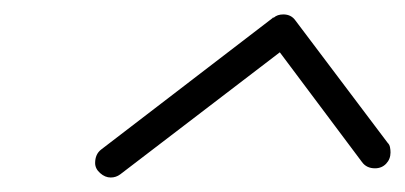

<svg xmlns="http://www.w3.org/2000/svg" viewBox="-20 -746 559 265"><path d="M366.2 -673.8 146 -505.4Q140.1 -501 132.8 -501Q125 -501 118.2 -507.1Q111.3 -513.2 111.3 -521Q111.3 -533.2 119.6 -539.6L356.4 -721.2V-721.7H357.9Q362.8 -726.1 371.1 -726.1Q381.8 -726.1 387.7 -717.8L515.1 -548.8Q517.6 -546.4 518.3 -542.7Q519 -539.1 519 -535.6Q519 -526.4 512.9 -520Q506.8 -513.7 497.6 -513.7Q485.8 -513.7 479.5 -522.5Z"/></svg>

Font: Helvetia Verbundene
Style: Regular
Weight: 400
Designer: Peter Wiegel, original typeface by Carl Albert Fahrenwaldt 1901
Foundry: Peter Wiegel
Version: Version 2.000